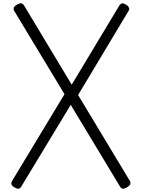

<svg xmlns="http://www.w3.org/2000/svg" viewBox="-20 -1136 864 1170"><path d="M756 4Q741 14 730 14Q719 14 712 2L411 -497L109 2Q102 14 91.5 14Q81 14 65 4Q56 -2 52 -8Q48 -14 49 -20.5Q50 -27 54 -34L373 -562L67 -1069Q61 -1079 64 -1088.5Q67 -1098 82 -1107Q98 -1116 108 -1116Q118 -1116 127 -1102L417 -620L707 -1102Q715 -1115 725.5 -1115.5Q736 -1116 749 -1107Q759 -1101 763 -1094.5Q767 -1088 767.5 -1082Q768 -1076 763 -1069L456 -557L771 -34Q777 -24 774 -14.5Q771 -5 756 4Z"/></svg>

Font: Playwrite FR Moderne Light
Style: Regular
Weight: 300
Version: Version 1.002